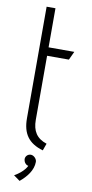

<svg xmlns="http://www.w3.org/2000/svg" viewBox="-98 -740 463 963"><g transform="rotate(10 133.5 -258.0)"><path d="M58 -700V-132C58 -54 89 -9 164 13L177 -23C125 -40 103 -75 103 -132V-458H214L234 -501H103V-700ZM106 102C106 102 94 133 44 161L76 184C110 156 140 119 140 76C140 61 125 46 111 45C95 44 83 56 82 70C82 77 84 91 99 100Z"/></g></svg>

Font: Advent Pro
Style: Light
Weight: 300
Designer: Andreas Kalpakidis
Foundry: Andreas Kalpakidis
Version: Version 2.002 2007